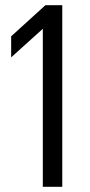

<svg xmlns="http://www.w3.org/2000/svg" viewBox="-20 -720 345 740"><path d="M145 0H220V-700H155L23 -580V-499L145 -609Z"/></svg>

Font: Absans
Style: Regular
Weight: 400
Designer: Valerio Monopoli
Version: Version 1.200;Glyphs 3.2 (3217)